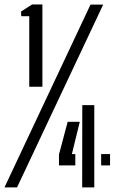

<svg xmlns="http://www.w3.org/2000/svg" viewBox="-70 -820 524 840"><path d="M58 -440.5V-749H23L22 -769.5L70.5 -800.5H115.5V-440.5ZM-50.5 0 326 -800H381.5L4.5 0ZM289.5 0 290 -360H342.5V0ZM188 -96.5V-144L226 -287H279L244.5 -146H259.5V-96.5ZM372.5 -96.5V-146H411.5V-96.5Z"/></svg>

Font: Big Shoulders Stencil Display Medium
Style: Regular
Weight: 500
Designer: Patric King
Foundry: XO Type Co
Version: Version 1.000